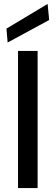

<svg xmlns="http://www.w3.org/2000/svg" viewBox="-20 -960 285 980"><path d="M72 0V-700H172V0ZM19 -743 13 -814 223 -940 231 -858Z"/></svg>

Font: DMSans_18ptMedium
Style: Regular
Weight: 500
Designer: Colophon Foundry, Jonny Pinhorn
Foundry: Colophon Foundry
Version: Version 4.004;gftools[0.9.30]